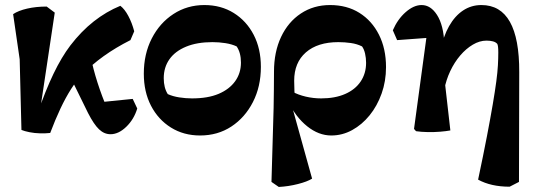

<svg xmlns="http://www.w3.org/2000/svg" viewBox="-20 -517 2118 761"><path d="M179 10Q161 12 139 11.5Q117 11 97 7Q77 3 65 -2L58 -282L32 -461Q53 -475 88 -483Q123 -491 165 -491L197 -467L135 -54L128 -65Q160 -158 192 -224.5Q224 -291 259 -337Q302 -393 351.5 -432Q401 -471 457 -494Q474 -481 488.5 -454Q503 -427 512 -393L497 -358Q380 -299 307 -222Q284 -199 262 -164.5Q240 -130 219.5 -86.5Q199 -43 179 10ZM418 15Q393 15 372.5 -4.5Q352 -24 329 -69L249 -232L339 -295Q349 -244 366.5 -189.5Q384 -135 406 -84L358 -110L506 -125L524 -87Q511 -44 480.5 -14.5Q450 15 418 15Z M773 20Q708 20 657.5 -11.5Q607 -43 578.5 -98Q550 -153 550 -225Q550 -303 581.5 -364.5Q613 -426 667.5 -461.5Q722 -497 790 -497Q856 -497 906.5 -465.5Q957 -434 985.5 -379Q1014 -324 1014 -252Q1014 -174 982.5 -112.5Q951 -51 897 -15.5Q843 20 773 20ZM741 -127Q804 -127 846.5 -145Q889 -163 912 -195Q935 -227 935 -269Q935 -308 918 -333Q899 -342 873.5 -346Q848 -350 822 -350Q761 -350 717.5 -332Q674 -314 651.5 -282Q629 -250 629 -207Q629 -169 645 -144Q665 -135 690.5 -131Q716 -127 741 -127Z M1085 224 1056 204 1062 -3Q1064 -53 1064.5 -90Q1065 -127 1065.5 -160.5Q1066 -194 1066 -233Q1066 -311 1094 -370.5Q1122 -430 1172.5 -463.5Q1223 -497 1288 -497Q1355 -497 1404.5 -466Q1454 -435 1482 -379.5Q1510 -324 1510 -251Q1510 -195 1492.5 -146Q1475 -97 1445 -60Q1415 -23 1376 -1.5Q1337 20 1293 20Q1243 20 1197.5 -16.5Q1152 -53 1123 -114L1138 -154Q1162 -141 1192 -134Q1222 -127 1253 -127Q1308 -127 1348 -144.5Q1388 -162 1409.5 -194Q1431 -226 1431 -268Q1431 -287 1427 -304.5Q1423 -322 1415 -333Q1395 -343 1370.5 -346.5Q1346 -350 1321 -350Q1239 -350 1192.5 -309.5Q1146 -269 1146 -197Q1146 -174 1147 -155.5Q1148 -137 1150 -123L1135 -104L1217 191Q1198 203 1160.5 212.5Q1123 222 1085 224Z M2000 223Q1926 223 1875 195Q1896 96 1910 23Q1924 -50 1933 -103Q1942 -156 1947 -193.5Q1952 -231 1953.5 -258.5Q1955 -286 1955 -309Q1955 -336 1951 -343Q1945 -350 1934 -353Q1923 -356 1908 -356Q1881 -356 1854 -340Q1827 -324 1804 -297Q1781 -270 1764.5 -235Q1748 -200 1741 -162L1722 -220L1726 -317Q1737 -373 1760 -413.5Q1783 -454 1815.5 -475.5Q1848 -497 1888 -497Q2039 -497 2038 -231L2037 204ZM1629 3 1621 -6 1677 -419 1717 -370 1554 -358 1537 -397Q1556 -441 1588 -469Q1620 -497 1651 -497Q1687 -497 1712 -458Q1725 -438 1732.5 -408.5Q1740 -379 1741 -341L1740 -220L1765 0Q1749 3 1725 5Q1701 7 1675 6.5Q1649 6 1629 3Z"/></svg>

Font: Eczar SemiBold
Style: Regular
Weight: 600
Designer: Vaibhav Singh
Foundry: Rosetta Type Foundry
Version: Version 2.000